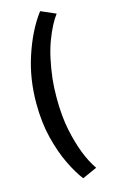

<svg xmlns="http://www.w3.org/2000/svg" viewBox="-136 -750 596 1007"><g transform="rotate(-15 162.0 -246.5)"><path d="M184 206Q152.5 165 121.5 101Q90.5 37 69.2 -48Q48 -133 48 -237.5Q48 -367.5 85.5 -483.5Q127 -612.5 192.5 -699L273 -664Q239 -619.5 208.2 -538.8Q177.5 -458 163.5 -338.5Q158.5 -291.5 158.5 -237.5Q158.5 -137 174.5 -60Q205 85.5 264 170.5Z"/></g></svg>

Font: Lucymar Sans SemiBold
Style: Regular
Weight: 600
Foundry: The League of Moveable Type (original font) / Main changes by Cristiano Sobral with portions from Mirco Monsees
Version: Version 2.001;August 30, 2020;FontCreator 13.0.0.2681 64-bit